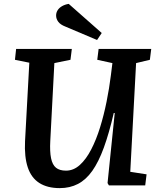

<svg xmlns="http://www.w3.org/2000/svg" viewBox="-20 -955 819 989"><path d="M651 -70 735 -57 728 0H541L534 -12L571 -373H566Q542 -269 515 -195Q488 -121 455.5 -75Q423 -29 381.5 -7.5Q340 14 288 14Q224 14 182.5 -12.5Q141 -39 123 -93Q105 -147 109 -228L131 -632L57 -647L63 -703H350L343 -647L260 -630L239 -229Q236 -174 243 -140Q250 -106 268.5 -91Q287 -76 320 -76Q359 -76 391.5 -105.5Q424 -135 450 -185.5Q476 -236 495.5 -299Q515 -362 529 -431.5Q543 -501 551 -566L559 -630L481 -647L488 -703H759L752 -647L681 -630ZM504 -785 480 -749 317 -818Q291 -828 280 -843Q269 -858 269 -875Q269 -890 277 -902.5Q285 -915 300 -923.5Q315 -932 334 -935Z"/></svg>

Font: Literata 18pt SemiBold
Style: Italic
Weight: 600
Italic angle: -2°
Designer: Latin by Veronika Burian and Jose Scaglione. Greek by Irene Vlachou. Cyrillic by Vera Evstafieva
Foundry: TypeTogether
Version: Version 3.103;gftools[0.9.29]